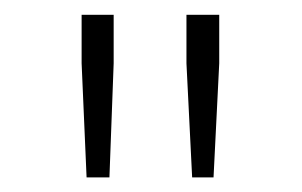

<svg xmlns="http://www.w3.org/2000/svg" viewBox="-20 -783 413 263"><path d="M98.6 -540 91.8 -696.3V-762.7H135.7V-696.3L129.9 -540ZM243.2 -540 235.4 -696.3V-762.7H280.3V-696.3L272.5 -540Z"/></svg>

Font: Gen Shin Gothic ExtraLight
Style: Regular
Weight: 100
Designer: [Source Han Sans]
Ryoko NISHIZUKA  (kana & ideographs); Paul D. Hunt (Latin, Greek & Cyrillic); Wenlong ZHANG  (bopomofo
Version: Version 1.002.20150607